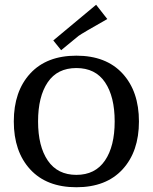

<svg xmlns="http://www.w3.org/2000/svg" viewBox="-20 -775 642 807"><path d="M301 -541Q426 -541 495 -466Q564 -391 564 -264.5Q564 -138 495 -63Q426 12 301 12Q176 12 107 -63Q38 -138 38 -264.5Q38 -391 107 -466Q176 -541 301 -541ZM301 -489Q221 -489 180.5 -429Q140 -369 140 -264.5Q140 -160 181 -100Q222 -40 301 -40Q380 -40 421 -100Q462 -160 462 -264.5Q462 -369 421.5 -429Q381 -489 301 -489ZM384 -755 431 -695Q325 -635 310 -624L237 -564L204 -605Z"/></svg>

Font: Andada SC
Style: Regular
Weight: 400
Designer: Carolina Giovagnoli
Foundry: Carolina Giovagnoli
Version: Version 1.003